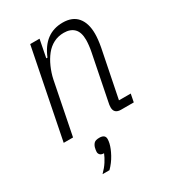

<svg xmlns="http://www.w3.org/2000/svg" viewBox="-183 -626 868 961"><g transform="rotate(-30 251.0 -145.5)"><path d="M34 0 136 -512H190L170 -410H177Q223 -524 330 -524Q386 -524 414.5 -490Q443 -456 443 -395Q443 -363 435 -320L380 -46H448L439 0H366Q326 0 326 -36Q326 -42 327 -50.5Q328 -59 330 -66L381 -321Q385 -340 387 -359Q389 -378 389 -390Q389 -435 368 -456Q347 -477 309 -477Q277 -477 250.5 -463.5Q224 -450 204 -425Q184 -400 169.5 -367Q155 -334 148 -301L88 0ZM201 67Q234 67 234 93Q234 104 231 117Q225 143 207.5 175Q190 207 164 233H124Q147 210 161 188Q175 166 183 146Q168 146 161 139Q154 132 154 122Q154 117 155 111Q156 105 158 97Q162 84 170.5 75.5Q179 67 201 67Z"/></g></svg>

Font: IBM Plex Sans Cond Light
Style: Italic
Weight: 300
Width: 3
Italic angle: -11°
Designer: Mike Abbink, Paul van der Laan, Pieter van Rosmalen
Foundry: Bold Monday
Version: Version 1.3